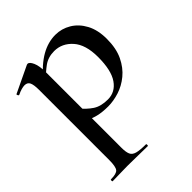

<svg xmlns="http://www.w3.org/2000/svg" viewBox="-195 -511 898 898"><g transform="rotate(-45 254.0 -62.0)"><path d="M28 275Q25 275 25 269Q25 263 28 263Q65 263 75.5 250Q86 237 86 194V-271Q86 -304 79 -319Q72 -334 53 -334Q44 -334 31.5 -330.5Q19 -327 5 -320Q1 -318 -2 -323.5Q-5 -329 -3 -331L129 -394Q131 -395 134 -395Q146 -395 156.5 -371.5Q167 -348 167 -304V194Q167 222 173.5 237Q180 252 200 257.5Q220 263 260 263Q262 263 262 269Q262 275 260 275Q232 275 198 274Q164 273 126 273Q99 273 73 274Q47 275 28 275ZM260 13Q221 13 193 6Q165 -1 128 -18L155 -79Q179 -49 207.5 -30Q236 -11 282 -11Q331 -11 360.5 -53.5Q390 -96 390 -184Q390 -266 353 -307.5Q316 -349 264 -349Q224 -349 195 -328Q166 -307 138 -277L129 -287Q180 -346 226.5 -372.5Q273 -399 322 -399Q363 -399 399 -377.5Q435 -356 457 -315Q479 -274 479 -215Q479 -152 458 -108.5Q437 -65 404 -38Q371 -11 333 1Q295 13 260 13Z"/></g></svg>

Font: Cormorant Infant Light SemiBold
Style: Regular
Weight: 600
Version: Version 4.001